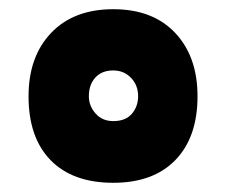

<svg xmlns="http://www.w3.org/2000/svg" viewBox="-20 -416 491 417"><path d="M42 -207Q42 -293 91 -344.5Q140 -396 226 -396Q312 -396 360.5 -344.5Q409 -293 409 -207Q409 -118 361 -68.5Q313 -19 226 -19Q138 -19 90 -68Q42 -117 42 -207ZM280 -207Q280 -231 264.5 -247Q249 -263 226 -263Q201 -263 187 -247.5Q173 -232 173 -207Q173 -186 187.5 -169.5Q202 -153 226 -153Q253 -153 266.5 -169Q280 -185 280 -207Z"/></svg>

Font: Lalezar
Style: Bold
Weight: 700
Designer: Borna Izadpanah
Foundry: Borna Izadpanah
Version: Version 1.003;January 24, 2021;FontCreator 13.0.0.2683 64-bi